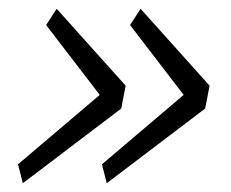

<svg xmlns="http://www.w3.org/2000/svg" viewBox="-20 -506 525 437"><path d="M32 -89 21 -132 207 -290 85 -449 109 -486 266 -311 256 -259ZM223 -89 212 -132 398 -290 276 -449 300 -486 457 -311 447 -259Z"/></svg>

Font: IBM Plex Sans Light
Style: Italic
Weight: 300
Italic angle: -11.31°
Designer: Mike Abbink, Paul van der Laan, Pieter van Rosmalen
Foundry: Bold Monday
Version: Version 3.0